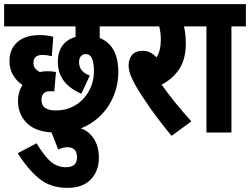

<svg xmlns="http://www.w3.org/2000/svg" viewBox="-20 -642 1211 930"><path d="M249 -107Q304 -107 345.5 -132.5Q387 -158 411 -201.5Q435 -245 435 -299Q435 -336 426 -358Q417 -380 394 -380Q381 -380 372 -370Q363 -360 363 -342Q363 -318 375 -302.5Q387 -287 415 -276L374 -188Q260 -237 260 -343Q260 -388 281.5 -419.5Q303 -451 346 -463V-514H0V-622H592V-514H463V-458Q553 -422 553 -293Q553 -216 517 -149Q481 -82 414 -41Q347 0 252 0Q159 0 113 -43Q67 -86 67 -155Q67 -174 72.5 -193.5Q78 -213 89 -230Q60 -250 43 -279Q26 -308 26 -346Q26 -405 64.5 -438.5Q103 -472 172 -472Q208 -472 238 -464L231 -370Q206 -376 186 -376Q142 -376 142 -337Q142 -321 150.5 -310.5Q159 -300 173 -293Q190 -297 209 -297Q235 -297 251 -293L243 -199Q239 -200 233 -200Q227 -200 222 -200Q181 -200 181 -158Q181 -131 199.5 -119Q218 -107 249 -107Z M227 -7Q272 -28 321 -28Q386 -28 422.5 14Q459 56 459 122Q459 186 420 227Q381 268 306 268Q224 268 168.5 222Q113 176 66 100L157 52Q198 119 229 143.5Q260 168 299 168Q353 168 353 120Q353 94 340.5 82.5Q328 71 308 71Q286 71 262 82Z M907 -54 811 16Q750 -58 707.5 -118.5Q665 -179 639 -224Q621 -255 612 -279.5Q603 -304 603 -326Q603 -354 619 -375Q635 -396 672 -396Q708 -396 738 -364Q759 -396 759 -449Q759 -485 751 -514H580V-622H934V-514H871Q875 -498 877.5 -477.5Q880 -457 880 -431Q880 -356 848.5 -308Q817 -260 763 -232Q790 -193 828.5 -145.5Q867 -98 907 -54Z M1101 -514V0H980V-514H922V-622H1171V-514Z"/></svg>

Font: Noto Sans ExtraCondensed
Style: Bold
Weight: 700
Width: 2
Designer: Monotype Design Team
Foundry: Monotype Imaging Inc.
Version: Version 2.013; ttfautohint (v1.8.4.7-5d5b)